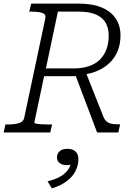

<svg xmlns="http://www.w3.org/2000/svg" viewBox="-39 -730 754 1058"><path d="M373 -326 428 -346 529 -91Q536 -72 547 -62Q558 -52 573.5 -48.5Q589 -45 610 -45H623L613 0H496ZM248 -44 238 0H-19L-9 -44H2Q38 -44 63.5 -51Q89 -58 94 -79L211 -630Q215 -652 193 -659Q171 -666 133 -666H122L133 -710H395Q471 -710 522 -688.5Q573 -667 599 -627.5Q625 -588 625 -535Q625 -488 610 -450.5Q595 -413 567 -385.5Q539 -358 501 -341Q463 -324 416 -318Q406 -316 398 -314Q390 -312 383 -311Q376 -310 368 -310H204L150 -54Q150 -51 162 -48.5Q174 -46 194 -45Q214 -44 234 -44ZM394 -666H280L214 -353H367Q415 -353 451.5 -365.5Q488 -378 512 -402Q536 -426 548 -459.5Q560 -493 560 -534Q560 -576 542.5 -605.5Q525 -635 488.5 -650.5Q452 -666 394 -666ZM247 308 223 269Q261 260 287.5 246Q314 232 330.5 212.5Q347 193 352 167Q353 163 356 161.5Q359 160 362 161Q365 162 367 166Q361 173 351 176.5Q341 180 329 180Q305 180 290 169Q275 158 275 137Q275 117 289.5 103.5Q304 90 332 90Q362 90 377.5 105Q393 120 393 147Q393 181 377 212.5Q361 244 328.5 268.5Q296 293 247 308Z"/></svg>

Font: Roboto Serif ExtraLight
Style: Italic
Weight: 250
Italic angle: -10°
Designer: Greg Gazdowicz
Foundry: Commercial Type
Version: Version 1.008